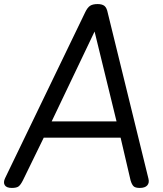

<svg xmlns="http://www.w3.org/2000/svg" viewBox="-29 -910 801 944"><path d="M29 14Q3 14 -5.5 0.5Q-14 -13 -4 -34L390 -850Q401 -873 414 -881.5Q427 -890 451 -890Q473 -890 484.5 -881Q496 -872 501 -846L701 -31Q706 -11 695 1.5Q684 14 658 14Q636 14 627.5 5.5Q619 -3 613 -23L564 -233H186L84 -24Q73 -2 63 6Q53 14 29 14ZM225 -313H544L436 -755Z"/></svg>

Font: Playwrite GB S
Style: Italic
Weight: 400
Italic angle: -7°
Designer: Veronika Burian, José Scaglione
Foundry: TypeTogether
Version: Version 1.000